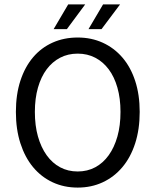

<svg xmlns="http://www.w3.org/2000/svg" viewBox="-20 -838 704 870"><path d="M332 12Q270 12 218.5 -12Q167 -36 130 -80.5Q93 -125 72.5 -188.5Q52 -252 52 -331Q52 -410 72.5 -472.5Q93 -535 130 -578.5Q167 -622 218.5 -645Q270 -668 332 -668Q394 -668 445.5 -644.5Q497 -621 534.5 -577.5Q572 -534 592.5 -471.5Q613 -409 613 -331Q613 -252 592.5 -188.5Q572 -125 534.5 -80.5Q497 -36 445.5 -12Q394 12 332 12ZM332 -61Q376 -61 411.5 -80Q447 -99 472.5 -134.5Q498 -170 512 -219.5Q526 -269 526 -331Q526 -392 512 -441Q498 -490 472.5 -524Q447 -558 411.5 -576.5Q376 -595 332 -595Q288 -595 252.5 -576.5Q217 -558 191.5 -524Q166 -490 152 -441Q138 -392 138 -331Q138 -269 152 -219.5Q166 -170 191.5 -134.5Q217 -99 252.5 -80Q288 -61 332 -61ZM223 -706 289 -818H366L283 -706ZM447 -818H524L440 -706H381Z"/></svg>

Font: Myanmar Sanpya
Style: Regular
Weight: 400
Designer: Danh Hong
Foundry: Google Inc.
Version: Version 2.00 November 22, 2015